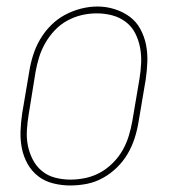

<svg xmlns="http://www.w3.org/2000/svg" viewBox="-20 -561 540 589"><path d="M195 8Q169 8 143 1.5Q117 -5 97 -20.5Q77 -36 64.5 -58.5Q52 -81 47 -106.5Q42 -132 43 -159Q44 -186 48 -213L70 -343Q74 -368 82 -393Q90 -418 103.5 -441Q117 -464 136.5 -483.5Q156 -503 179.5 -515.5Q203 -528 228.5 -534.5Q254 -541 279 -541Q306 -541 331.5 -533Q357 -525 377.5 -510Q398 -495 410.5 -472Q423 -449 428 -423.5Q433 -398 432 -371Q431 -344 427 -317L405 -187Q401 -162 393 -137Q385 -112 371.5 -89Q358 -66 338.5 -47Q319 -28 295.5 -15Q272 -2 246.5 3Q221 8 195 8ZM196 -10Q219 -10 242.5 -15Q266 -20 287 -31.5Q308 -43 326 -61Q344 -79 356 -100Q368 -121 375 -144Q382 -167 386 -190L408 -320Q412 -344 413 -368.5Q414 -393 409.5 -416Q405 -439 394.5 -459.5Q384 -480 365.5 -494Q347 -508 324 -514Q301 -520 277 -520Q253 -520 230 -514.5Q207 -509 186 -497.5Q165 -486 148 -468Q131 -450 119 -429Q107 -408 100 -385.5Q93 -363 89 -340L68 -210Q64 -186 62.5 -161.5Q61 -137 65.5 -114.5Q70 -92 80.5 -71.5Q91 -51 108.5 -36.5Q126 -22 149 -16Q172 -10 196 -10Z"/></svg>

Font: Iosevka Slab Thin Oblique
Style: Regular
Weight: 100
Italic angle: -9°
Monospace: yes
Designer: Belleve Invis
Foundry: Belleve Invis
Version: Version 11.1.0; ttfautohint (v1.8.3)